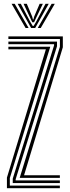

<svg xmlns="http://www.w3.org/2000/svg" viewBox="-20 -992 369 1012"><path d="M83.8 -54.5 295.8 -745.5V-786.5H24.2V-800H311.2V-743L106.8 -68.2H295.5V-54.5ZM16.5 0V-55.8L221.8 -732H24.2V-745.5H245L31.8 -53.5V-13.8H295.5V0ZM47.2 -27.2V-50.2L265 -752.8V-759.2H24.2V-772.8H280.5V-748.5L62.5 -47.2V-41H295.5V-27.2ZM41 -972H57.5L130.8 -844.5H114.8ZM73 -972H89.8L139.2 -877.5L152.5 -855.2H157.2L170.5 -877.5L220 -972H236.8L165.5 -844.5H144ZM104.2 -972H121.2L149.5 -904.8L153.5 -889.8H156.2L160.2 -904.8L189 -972H205.8L169 -895L159.5 -874.5H150.2L140.5 -895ZM252.2 -972H268.8L194.8 -844.5H179Z"/></svg>

Font: Big Shoulders Inline Display Thin Medium
Style: Regular
Weight: 500
Version: Version 2.002